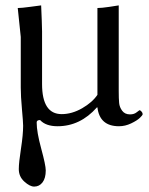

<svg xmlns="http://www.w3.org/2000/svg" viewBox="-20 -459 555 713"><path d="M339.8 -60.1Q277.8 9.8 193.8 9.8Q149.9 9.8 128.9 -13.2Q115.7 -13.2 116.2 -3.9Q116.2 31.2 133.1 93Q149.9 154.8 149.9 173.8Q149.9 202.6 137.9 218.3Q126 233.9 106.9 233.9Q90.8 233.9 70.3 215.3Q49.8 196.8 49.8 168.9Q49.8 145 57.9 93Q65.9 41 65.9 7.8Q65.9 -5.4 61.5 -53.7Q57.1 -102.1 57.1 -133.8V-321.8L45.9 -429.2Q60.1 -429.2 92 -433.6Q124 -438 132.8 -439Q135.7 -375 136.2 -342.8V-147Q136.2 -35.2 209 -35.2Q247.1 -35.2 285.2 -57.1Q323.2 -79.1 341.8 -106.9V-429.2Q356.9 -429.2 386.5 -433.6Q416 -438 420.9 -439V-121.1Q420.9 -92.3 422.4 -76.7Q423.8 -61 433.8 -47.6Q443.8 -34.2 462.9 -34.2Q478 -34.2 487.5 -42Q497.1 -49.8 498 -49.8Q501 -49.8 505.4 -44.9Q509.8 -40 509.8 -35.2Q509.8 -31.2 499.3 -21.2Q488.8 -11.2 466.8 -0.7Q444.8 9.8 421.9 9.8Q350.1 9.8 341.8 -60.1Z"/></svg>

Font: Linux Libertine
Style: Regular
Weight: 400
Designer: Philipp H. Poll
Foundry: Philipp H. Poll
Version: Version 5.3.0 ; ttfautohint (v0.9)